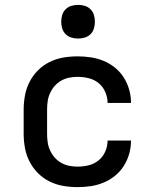

<svg xmlns="http://www.w3.org/2000/svg" viewBox="-20 -759 640 787"><path d="M298 8Q268 8 239 3Q210 -2 183.5 -15Q157 -28 136 -49Q115 -70 101.5 -96Q88 -122 82.5 -151.5Q77 -181 77 -210V-310Q77 -339 82.5 -368.5Q88 -398 101.5 -424Q115 -450 136 -471Q157 -492 183.5 -505Q210 -518 239 -523Q268 -528 298 -528Q325 -528 352 -524Q379 -520 404.5 -509.5Q430 -499 451.5 -481.5Q473 -464 487.5 -441Q502 -418 509.5 -391.5Q517 -365 517 -338Q517 -337 517 -337Q517 -337 517 -337H421Q421 -337 421 -337Q421 -337 421 -337Q421 -360 411.5 -382Q402 -404 384 -418.5Q366 -433 343.5 -438.5Q321 -444 298 -444Q280 -444 263 -440.5Q246 -437 231 -428.5Q216 -420 204.5 -407Q193 -394 185.5 -378Q178 -362 175.5 -344.5Q173 -327 173 -310V-210Q173 -193 175.5 -175.5Q178 -158 185.5 -142Q193 -126 204.5 -113Q216 -100 231 -91.5Q246 -83 263 -79.5Q280 -76 298 -76Q321 -76 343.5 -81.5Q366 -87 384 -101.5Q402 -116 411.5 -138Q421 -160 421 -183Q421 -183 421 -183Q421 -183 421 -183H517Q517 -183 517 -183Q517 -183 517 -182Q517 -155 509.5 -128.5Q502 -102 487.5 -79Q473 -56 451.5 -38.5Q430 -21 404.5 -10.5Q379 0 352 4Q325 8 298 8ZM300 -601Q286 -601 272.5 -605Q259 -609 249 -619Q239 -629 235 -642.5Q231 -656 231 -670Q231 -684 235 -697.5Q239 -711 249 -721Q259 -731 272.5 -735Q286 -739 300 -739Q314 -739 327.5 -735Q341 -731 351 -721Q361 -711 365 -697.5Q369 -684 369 -670Q369 -656 365 -642.5Q361 -629 351 -619Q341 -609 327.5 -605Q314 -601 300 -601Z"/></svg>

Font: Zed Mono Medium Extended
Style: Regular
Weight: 500
Width: 7
Monospace: yes
Designer: Belleve Invis
Foundry: Belleve Invis
Version: Version 1.0.0; ttfautohint (v1.8.4)